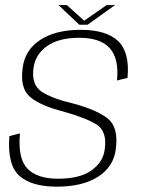

<svg xmlns="http://www.w3.org/2000/svg" viewBox="-20 -712 556 737"><path d="M198 4.5Q297.5 4.5 357 -34Q416.5 -72.5 424.5 -139.5Q435.5 -222.5 394.8 -256Q354 -289.5 261.5 -314.5Q180 -333.5 140 -360Q100 -386.5 108.5 -450.5Q115.5 -503 160.5 -535Q205.5 -567 284.5 -567Q365.5 -567 401.5 -526.8Q437.5 -486.5 429 -403L469.5 -413Q478.5 -511.5 433.2 -554.5Q388 -597.5 289.5 -597.5Q193.5 -597.5 134.5 -558.8Q75.5 -520 67 -451.5Q56 -372 96.8 -338.8Q137.5 -305.5 222.5 -284Q309 -260 350.5 -234Q392 -208 382 -138.5Q376 -90 331.2 -58Q286.5 -26 203 -26Q122.5 -26 85.2 -64.8Q48 -103.5 56.5 -200L16 -189.5Q7.5 -79.5 54 -37.5Q100.5 4.5 198 4.5ZM284.5 -617H316L421.5 -692.5H389.5L303 -632.5L236.5 -692.5H204.5Z"/></svg>

Font: Anybody UltraCondensed Thin ExtraLight
Style: Italic
Weight: 250
Italic angle: -10°
Version: Version 1.111